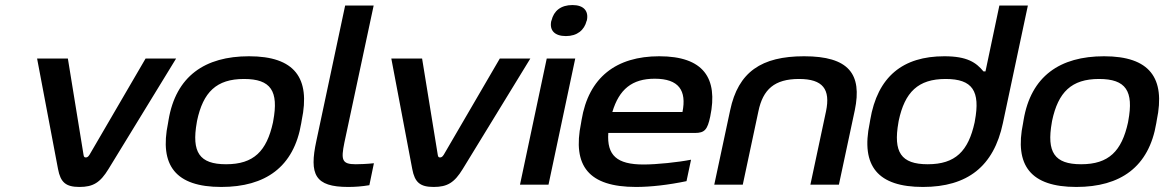

<svg xmlns="http://www.w3.org/2000/svg" viewBox="-20 -732 4614 761"><path d="M127 -500 210 -62C220 -9 241 9 295 9C349 9 377 -8 410 -62L678 -500H557L335 -119C329 -109 324 -108 320 -108C316 -108 312 -109 311 -119L249 -500Z M648 -256 646 -244C611 -76 676 9 857 9C1032 9 1145 -70 1174 -244L1176 -256C1211 -423 1148 -509 967 -509C792 -509 677 -430 648 -256ZM760 -247 761 -253C785 -367 838 -419 947 -419C1054 -419 1085 -371 1063 -253L1062 -247C1037 -133 986 -81 876 -81C770 -81 739 -129 760 -247Z M1390 -81C1335 -81 1331 -98 1345 -167L1461 -710H1348L1234 -174C1205 -40 1228 9 1360 9C1387 9 1415 7 1444 2L1462 -85C1435 -82 1403 -81 1390 -81Z M1531 -500 1614 -62C1624 -9 1645 9 1699 9C1753 9 1781 -8 1814 -62L2082 -500H1961L1739 -119C1733 -109 1728 -108 1724 -108C1720 -108 1716 -109 1715 -119L1653 -500Z M2147 -500 2041 0H2154L2260 -500ZM2165 -649C2157 -612 2178 -589 2223 -589C2268 -589 2296 -613 2305 -649L2306 -651C2314 -688 2294 -712 2249 -712C2203 -712 2175 -689 2166 -651Z M2795 -270C2827 -423 2768 -509 2593 -509C2423 -509 2313 -426 2285 -256L2283 -244C2248 -74 2313 9 2501 9C2559 9 2629 1 2701 -14L2719 -99C2669 -89 2583 -80 2531 -80C2425 -80 2385 -116 2391 -205H2734C2773 -205 2784 -218 2795 -270ZM2407 -288C2434 -378 2485 -420 2575 -420C2671 -420 2702 -373 2685 -288Z M2874 -295 2811 0H2924L2986 -291C3004 -378 3050 -419 3147 -419C3242 -419 3272 -378 3254 -291L3192 0H3305L3368 -295C3398 -439 3344 -509 3167 -509C2998 -509 2906 -447 2874 -295Z M3429 -256 3427 -244C3391 -73 3460 9 3638 9C3815 9 3919 -73 3955 -244L4054 -710H3941L3886 -449H3878C3849 -484 3814 -509 3723 -509C3559 -509 3458 -429 3429 -256ZM3541 -247 3542 -253C3566 -367 3619 -419 3728 -419C3835 -419 3866 -371 3844 -253L3843 -247C3818 -133 3767 -81 3657 -81C3551 -81 3520 -129 3541 -247Z M4037 -256 4035 -244C4000 -76 4065 9 4246 9C4421 9 4534 -70 4563 -244L4565 -256C4600 -423 4537 -509 4356 -509C4181 -509 4066 -430 4037 -256ZM4149 -247 4150 -253C4174 -367 4227 -419 4336 -419C4443 -419 4474 -371 4452 -253L4451 -247C4426 -133 4375 -81 4265 -81C4159 -81 4128 -129 4149 -247Z"/></svg>

Font: LT Wave Medium
Style: Italic
Weight: 500
Designer: Daniel Lyons
Version: Version 2.5 (Glyphs App)